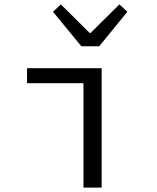

<svg xmlns="http://www.w3.org/2000/svg" viewBox="-20 -847 707 867"><path d="M356.9 0V-471.2H102.1V-539.1H439V0ZM347.2 -638.2 219.2 -793.9 254.9 -827.1 384.8 -698.2H389.2L519 -827.1L555.2 -793.9L428.2 -638.2Z"/></svg>

Font: Shanggu Mono N
Style: Regular
Weight: 350
Designer: GuiWonder
Version: Version 1.021